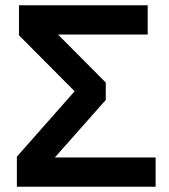

<svg xmlns="http://www.w3.org/2000/svg" viewBox="-20 -708 640 728"><path d="M570 0H44V-114L263 -362L52 -574V-688H540V-577H200L381 -395V-329L188 -111H570Z"/></svg>

Font: Libra Sans
Style: Bold
Weight: 700
Foundry: Context Ltd
Version: Version 1.000